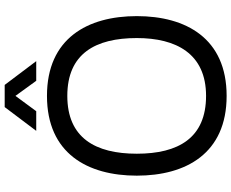

<svg xmlns="http://www.w3.org/2000/svg" viewBox="-106 -892 1011 840"><g transform="rotate(-90 400.0 -471.5)"><path d="M401 14C653 14 750 -164 750 -379C750 -594 653 -772 401 -772C149 -772 52 -594 52 -379C52 -164 149 14 401 14ZM148 -379C148 -560 217 -683 401 -683C586 -683 654 -560 654 -379C654 -207 586 -76 401 -76C217 -76 148 -197 148 -379ZM248 -819H334L401 -910L467 -819H553L449 -957H352Z"/></g></svg>

Font: Hibana 45 SubMedium
Style: Regular
Weight: 500
Width: 6
Designer: pygmalion
Foundry: ybstudio
Version: Version 2021.007;FEAKit 1.0